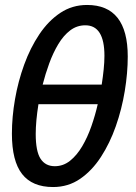

<svg xmlns="http://www.w3.org/2000/svg" viewBox="-20 -744 548 774"><path d="M194 10Q110 10 69 -42.5Q28 -95 28 -205Q28 -272 40.5 -344Q53 -416 77.5 -483.5Q102 -551 138.5 -605.5Q175 -660 223 -692Q271 -724 331 -724Q495 -724 495 -516Q495 -450 483 -377Q471 -304 447 -235.5Q423 -167 387 -111.5Q351 -56 303 -23Q255 10 194 10ZM390 -403Q395 -435 398 -464.5Q401 -494 401 -519Q401 -642 324 -642Q290 -642 263 -621.5Q236 -601 215 -566Q194 -531 178.5 -488.5Q163 -446 152 -403ZM201 -74Q235 -74 262.5 -96Q290 -118 311.5 -154.5Q333 -191 348.5 -235.5Q364 -280 374 -324H135Q124 -255 124 -204Q124 -134 143.5 -104Q163 -74 201 -74Z"/></svg>

Font: Noto Sans ExtraCondensed Medium
Style: Italic
Weight: 500
Width: 2
Italic angle: -12°
Designer: Monotype Design Team
Foundry: Monotype Imaging Inc.
Version: Version 2.013; ttfautohint (v1.8.4.7-5d5b)